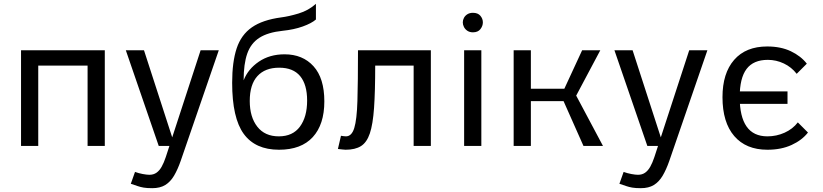

<svg xmlns="http://www.w3.org/2000/svg" viewBox="-20 -763 4302 1004"><path d="M90 -500H528V0H438V-420H180V0H90Z M686 136Q705 143 726.5 147Q748 151 761 151Q783 151 798.5 140Q814 129 825.5 108.5Q837 88 847 58L1029 -500H1124L925 78Q909 124 890 156Q871 188 844 204.5Q817 221 776 221Q748 221 731 218Q714 215 699.5 210Q685 205 664 198ZM638 -500H733L895 0H810Z M1439 20Q1315 20 1254.5 -63Q1194 -146 1194 -330Q1194 -439 1217.5 -510Q1241 -581 1297 -620Q1353 -659 1450 -672Q1490 -677 1541.5 -692.5Q1593 -708 1632 -743V-661Q1609 -641 1563 -624.5Q1517 -608 1458 -602Q1381 -594 1336.5 -565.5Q1292 -537 1273 -483Q1254 -429 1254 -343Q1277 -402 1333.5 -440.5Q1390 -479 1468 -479Q1563 -479 1619.5 -416.5Q1676 -354 1676 -233Q1676 -112 1615.5 -46Q1555 20 1439 20ZM1438 -50Q1511 -50 1548.5 -101Q1586 -152 1586 -237Q1586 -321 1549.5 -365Q1513 -409 1440 -409Q1366 -409 1326 -365Q1286 -321 1286 -235Q1286 -151 1325.5 -100.5Q1365 -50 1438 -50Z M1763 -53Q1771 -52 1777 -51Q1783 -50 1789 -50Q1819 -50 1832.5 -93.5Q1846 -137 1849 -235.5Q1852 -334 1852 -500H2233V0H2143V-420H1942Q1942 -285 1936 -199Q1930 -113 1914 -65.5Q1898 -18 1867.5 1Q1837 20 1787 20Q1780 20 1769 18.5Q1758 17 1747 16Z M2407 -500H2497V0H2407ZM2400 -646Q2400 -658 2406 -669.5Q2412 -681 2424 -688.5Q2436 -696 2453 -696Q2479 -696 2492 -680.5Q2505 -665 2505 -646Q2505 -627 2492 -610.5Q2479 -594 2453 -594Q2436 -594 2424 -602Q2412 -610 2406 -622Q2400 -634 2400 -646Z M2666 -500H2756V0H2666ZM2673 -299H2931L3024 -500H3119L2993 -263L3133 0H3031L2927 -234H2680Z M3241 136Q3260 143 3281.5 147Q3303 151 3316 151Q3338 151 3353.5 140Q3369 129 3380.5 108.5Q3392 88 3402 58L3584 -500H3679L3480 78Q3464 124 3445 156Q3426 188 3399 204.5Q3372 221 3331 221Q3303 221 3286 218Q3269 215 3254.5 210Q3240 205 3219 198ZM3193 -500H3288L3450 0H3365Z M3993 20Q3881 20 3819.5 -51.5Q3758 -123 3758 -255Q3758 -380 3819 -450Q3880 -520 3992 -520Q4063 -520 4115.5 -495Q4168 -470 4199 -430L4146 -377Q4119 -412 4079 -431Q4039 -450 3995 -450Q3920 -450 3884 -402.5Q3848 -355 3848 -255Q3848 -153 3884 -101.5Q3920 -50 3993 -50Q4040 -50 4082.5 -69Q4125 -88 4152 -123L4205 -70Q4174 -30 4119.5 -5Q4065 20 3993 20ZM4098 -220H3834V-285H4098Z"/></svg>

Font: Moderustic
Style: Regular
Weight: 400
Designer: Tural Alisoy
Foundry: TAFT Foundry
Version: Version 2.120